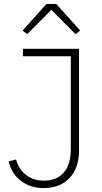

<svg xmlns="http://www.w3.org/2000/svg" viewBox="-20 -947 519 979"><path d="M24 -124 62 -134Q75 -85 112 -55.5Q149 -26 203 -26Q270 -26 305.5 -67.5Q341 -109 341 -187V-660H97V-698H383V-182Q383 -90 334.5 -39Q286 12 202 12Q134 12 86 -25.5Q38 -63 24 -124ZM242 -897 119 -773 95 -791 217 -927H267L389 -791L365 -773Z"/></svg>

Font: Anuphan ExtraLight
Style: Regular
Weight: 200
Designer: Cadson Demak
Version: Version 3.001